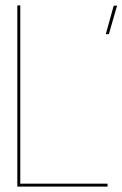

<svg xmlns="http://www.w3.org/2000/svg" viewBox="-20 -695 456 715"><path d="M374 -568H385.5L416 -674H403.5ZM44.5 0H380.5V-11H55.5V-675H44.5Z"/></svg>

Font: Anybody UltraCondensed Thin Thin
Style: Regular
Weight: 250
Version: Version 1.111